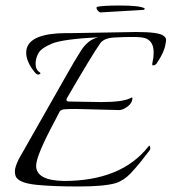

<svg xmlns="http://www.w3.org/2000/svg" viewBox="-20 -664 622 696"><path d="M245 -544 474 -548Q557 -548 573 -534Q582 -527 582 -520Q582 -513 580 -505Q576 -476 551 -439Q544 -426 534 -427Q530 -427 533.5 -441.5Q537 -456 537 -474Q537 -516 505 -526Q491 -530 460 -530Q429 -530 393.5 -528Q358 -526 344 -508Q313 -464 222 -307Q218 -296 230 -296L346 -294Q425 -294 452 -308Q461 -314 460 -306Q459 -290 442 -277.5Q425 -265 412 -265L255 -269Q231 -269 215.5 -268Q200 -267 195.5 -258.5Q191 -250 180 -228Q111 -100 111 -63Q111 -10 211 -8Q420 -8 518 -133Q522 -139 524 -131.5Q526 -124 523 -120Q520 -116 501 -91.5Q482 -67 475 -59.5Q468 -52 454 -36Q428 -9 399 0Q357 12 264.5 12Q172 12 112.5 6Q53 0 39 -21Q34 -29 34 -44Q34 -59 49 -89Q78 -141 132 -235Q186 -329 217.5 -385.5Q249 -442 274 -481Q299 -520 336 -529Q207 -522 168.5 -506Q130 -490 119.5 -471.5Q109 -453 109 -432Q109 -411 125 -401Q129 -399 124 -395.5Q119 -392 113 -395.5Q107 -399 94 -418Q75 -447 75 -473Q75 -535 189 -543Q208 -544 240 -544ZM498 -628 344 -619Q340 -619 334 -626Q328 -634 331 -639Q350 -644 416 -644Q486 -644 504 -634Q505 -634 504 -631Q503 -628 498 -628Z"/></svg>

Font: Italianno
Style: Regular
Weight: 400
Designer: Robert E. Leuschke
Foundry: Robert E. Leuschke
Version: Version 1.003